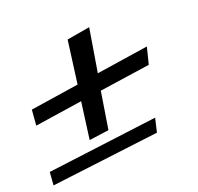

<svg xmlns="http://www.w3.org/2000/svg" viewBox="-157 -588 754 730"><g transform="rotate(-20 220.5 -222.5)"><path d="M274 -482 181 -466 158 -292 -38 -262 -43 -199 149 -228 129 -78 209 -89 233 -240 438 -270 455 -338 245 -306ZM379 -17 392 -73 -55 -16 -59 37Z"/></g></svg>

Font: Gamestation Warped
Style: Italic
Weight: 400
Designer: Jonas Hecksher
Foundry: Jonas Hecksher, Playtypeª, e-types AS
Version: Version 1.003